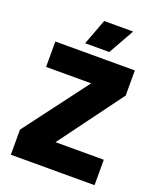

<svg xmlns="http://www.w3.org/2000/svg" viewBox="-165 -1020 930 1121"><g transform="rotate(20 300.0 -460.0)"><path d="M40 0V-156L338 -552H58V-710H552V-554L260 -158H560V0ZM225 -760 285 -920H465L375 -760Z"/></g></svg>

Font: Geist Mono UltraBlack
Style: Regular
Weight: 900
Monospace: yes
Designer: Basement.studio, Andrés Briganti, Mateo Zaragoza
Foundry: Basement.studio, Vercel, Andrés Briganti, Guido Ferreyra, Mateo Zaragoza
Version: Version 1.400; ttfautohint (v1.8.4.7-5d5b)